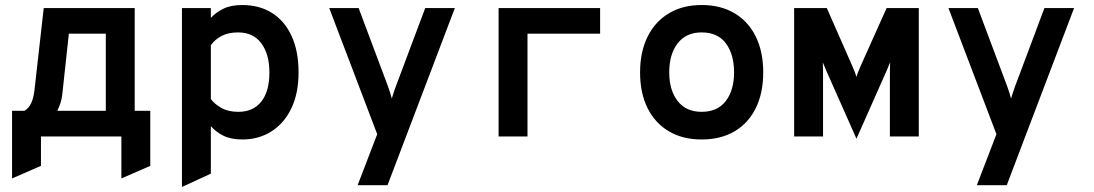

<svg xmlns="http://www.w3.org/2000/svg" viewBox="-20 -543 4352 764"><path d="M28 167V-102H77Q95 -112.5 104.2 -132.8Q113.5 -153 117 -183L154 -511H516V-102H578V117L463 167V0H143V117ZM208 -102H401V-409H254L228 -169Q226 -149 220.5 -132.8Q215 -116.5 208 -102Z M704 201V-511H819V-472Q839.5 -494 869.2 -508.5Q899 -523 944 -523Q1012 -523 1062.2 -491.5Q1112.5 -460 1140.2 -400Q1168 -340 1168 -255Q1168 -171 1139 -111.2Q1110 -51.5 1059.5 -19.8Q1009 12 945 12Q898.5 12 868.5 -3.2Q838.5 -18.5 819 -41V148ZM928 -98Q987.5 -98 1019.8 -138.8Q1052 -179.5 1052 -255Q1052 -327 1020 -370.5Q988 -414 927 -414Q889 -414 862.2 -400.2Q835.5 -386.5 819 -363V-149Q833.5 -129 861 -113.5Q888.5 -98 928 -98Z M1403 194 1481 -9 1290 -511H1407L1524 -199Q1528 -188 1532 -175.5Q1536 -163 1539 -151Q1543 -164 1547 -176Q1551 -188 1555 -199L1672 -511H1790L1522 194Z M1964 0V-511H2368V-409H2079V0Z M2772 12Q2696.5 12 2641.5 -20.5Q2586.5 -53 2556.8 -112.8Q2527 -172.5 2527 -255Q2527 -336.5 2556.8 -396.8Q2586.5 -457 2641.5 -490Q2696.5 -523 2772 -523Q2848 -523 2903 -490.2Q2958 -457.5 2987.5 -397.2Q3017 -337 3017 -255Q3017 -173 2987.5 -113Q2958 -53 2903 -20.5Q2848 12 2772 12ZM2772 -98Q2835 -98 2868 -141Q2901 -184 2901 -255Q2901 -326.5 2868.5 -370.2Q2836 -414 2772 -414Q2710 -414 2676.5 -370.5Q2643 -327 2643 -255Q2643 -184 2676.5 -141Q2710 -98 2772 -98Z M3388 9 3282 -230Q3274 -247.5 3267.8 -262Q3261.5 -276.5 3254 -295Q3255 -279.5 3255 -265.2Q3255 -251 3255 -226V0H3140V-511H3270L3372 -279Q3379 -263.5 3382 -254.8Q3385 -246 3388 -237Q3390.5 -245.5 3393.8 -254.5Q3397 -263.5 3404 -279L3508 -511H3636V0H3521V-226Q3521 -251 3521.2 -265.2Q3521.5 -279.5 3522 -295Q3514.5 -276.5 3508.2 -262Q3502 -247.5 3494 -230Z M3867 194 3945 -9 3754 -511H3871L3988 -199Q3992 -188 3996 -175.5Q4000 -163 4003 -151Q4007 -164 4011 -176Q4015 -188 4019 -199L4136 -511H4254L3986 194Z"/></svg>

Font: Overpass Mono
Style: Bold
Weight: 700
Monospace: yes
Designer: Delve Withrington, Dave Bailey
Foundry: Delve Fonts LLC
Version: Version 4.000